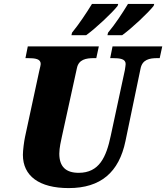

<svg xmlns="http://www.w3.org/2000/svg" viewBox="-20 -951 849 981"><path d="M532 -784 529 -771H604C654 -807 738 -886 765 -921L768 -931H634C605 -883 568 -827 532 -784ZM348 -784 345 -771H420C470 -807 554 -886 581 -921L584 -931H450C420 -882 383 -827 348 -784ZM331 10C495 10 588 -71 621 -230L698 -600C707 -647 744 -654 784 -654H796L809 -714H555L543 -654H555C594 -654 622 -650 622 -624C622 -620 620 -606 618 -593L546 -258C523 -148 487 -68 382 -68C316 -68 283 -100 283 -166C283 -195 292 -234 296 -252L373 -603C382 -647 419 -654 460 -654H472L485 -714H122L110 -654H121C161 -654 188 -650 188 -624C188 -620 186 -611 180 -586L108 -252C103 -229 97 -183 97 -160C97 -52 180 10 331 10Z"/></svg>

Font: Noto Serif SemiCondensed Black
Style: Italic
Weight: 900
Width: 4
Italic angle: -12°
Designer: Monotype Design Team
Foundry: Monotype Imaging Inc.
Version: Version 2.014